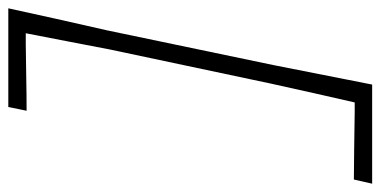

<svg xmlns="http://www.w3.org/2000/svg" viewBox="-311 -555 916 462"><g transform="rotate(-90 147.0 -324.0)"><path d="M-64 113.5 -54 69.5Q-20.5 69.5 18 70.2Q56.5 71 108.5 71.5H131.5Q143 22 153.8 -26.5Q164.5 -75 177 -131L259 -518Q269.5 -573.5 279 -622Q288.5 -670.5 298 -720H271.5Q227.5 -719.5 187.8 -718.8Q148 -718 111.5 -718L120.5 -762H358Q345 -702 332.5 -646Q320 -590 305 -524.5L221.5 -124.5Q208.5 -58.5 197.5 -3Q186.5 52.5 174.5 113.5Z"/></g></svg>

Font: Commissioner Loud ExtraLight
Style: Italic
Weight: 200
Italic angle: -12°
Designer: Kostas Bartsokas
Foundry: Kostas Bartsokas
Version: Version 1.000; ttfautohint (v1.8.3)